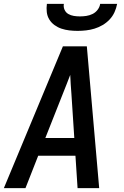

<svg xmlns="http://www.w3.org/2000/svg" viewBox="-23 -975 643 995"><path d="M-3 0 303 -735H427L491 0H379L368 -168H175L109 0ZM212 -260H362L347 -490Q345 -514 343.5 -538Q342 -562 341 -587Q331 -562 322 -538Q313 -514 303 -490ZM379 -815Q357 -815 336 -817.5Q315 -820 295.5 -826.5Q276 -833 259.5 -845Q243 -857 232.5 -874Q222 -891 219.5 -912Q217 -933 220 -955H308Q305 -939 311.5 -924.5Q318 -910 331 -902.5Q344 -895 359.5 -892.5Q375 -890 391 -890Q408 -890 424.5 -892.5Q441 -895 456.5 -902.5Q472 -910 483 -924.5Q494 -939 496 -955H584Q580 -933 570.5 -912Q561 -891 545 -874Q529 -857 508.5 -845Q488 -833 466.5 -826.5Q445 -820 423 -817.5Q401 -815 379 -815Z"/></svg>

Font: Iosevka SS04 Semibold Extended
Style: Italic
Weight: 600
Width: 7
Italic angle: -9°
Monospace: yes
Designer: Belleve Invis
Foundry: Belleve Invis
Version: Version 19.0.0; ttfautohint (v1.8.4)